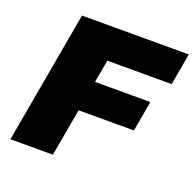

<svg xmlns="http://www.w3.org/2000/svg" viewBox="-122 -813 949 939"><g transform="rotate(20 352.5 -344.0)"><path d="M27 0 149 -688H705L676 -523H341L320 -405H608L580 -247H292L248 0Z"/></g></svg>

Font: Archivo SemiBold Black
Style: Italic
Weight: 900
Italic angle: -10°
Version: Version 2.001